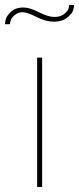

<svg xmlns="http://www.w3.org/2000/svg" viewBox="-65 -750 317 770"><path d="M26 -701Q7 -701 -6 -689.5Q-19 -678 -22 -668.5Q-25 -659 -25 -653H-45Q-45 -661 -41.5 -674Q-38 -687 -20 -703.5Q-2 -720 28 -720Q54 -720 91 -701Q128 -682 153 -682Q178 -682 192.5 -694Q207 -706 209.5 -715Q212 -724 212 -730H232Q232 -721 228 -708Q224 -695 204 -679Q184 -663 151 -663Q119 -663 81.5 -682Q44 -701 26 -701ZM84 0V-519H104V0Z"/></svg>

Font: Raleway-v4020 Thin
Style: Regular
Weight: 250
Designer: Matt McInerney, Pablo Impallari, Rodrigo Fuenzalida
Foundry: Matt McInerney, Pablo Impallari, Rodrigo Fuenzalida
Version: Version 4.020;PS 004.020;hotconv 1.0.88;makeotf.lib2.5.64775